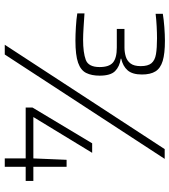

<svg xmlns="http://www.w3.org/2000/svg" viewBox="28 -758 729 826"><g transform="rotate(90 393.0 -344.5)"><path d="M154 -304Q129 -304 95.5 -306Q62 -308 37 -312V-343Q66 -341 98 -339Q130 -337 150 -337Q206 -337 237 -348.5Q268 -360 268 -408Q268 -449 248.5 -465.5Q229 -482 184 -482H104V-515H184Q204 -515 222.5 -520.5Q241 -526 252.5 -541Q264 -556 264 -585Q264 -616 251.5 -631Q239 -646 212.5 -650.5Q186 -655 144 -655Q122 -655 93 -653.5Q64 -652 39 -649V-680Q63 -684 96 -686.5Q129 -689 155 -689Q210 -689 241.5 -679.5Q273 -670 286.5 -648.5Q300 -627 300 -590Q300 -549 282 -528.5Q264 -508 232 -501V-499Q266 -494 285.5 -474.5Q305 -455 305 -408Q305 -374 293.5 -350.5Q282 -327 249.5 -315.5Q217 -304 154 -304ZM172 0 621 -688H663L214 0ZM661 0V-90H442V-119L596 -376H637L483 -123H661L667 -266H697V-123H758V-90H697V0Z"/></g></svg>

Font: Saira Thin
Style: Regular
Weight: 100
Designer: Hector Gatti with collaboration of the Omnibus-Type team
Foundry: Omnibus-Type
Version: Version 1.101